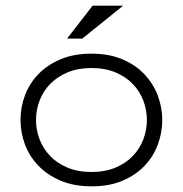

<svg xmlns="http://www.w3.org/2000/svg" viewBox="-20 -638 640 672"><path d="M51.8 -218.3Q51.8 -263.2 67.6 -304.9Q83.5 -346.7 114.7 -378.9Q146 -411.1 192.4 -430.7Q238.8 -450.2 299.8 -450.2Q362.3 -450.2 408.9 -430.2Q455.6 -410.2 486.3 -377.2Q517.1 -344.2 532.5 -302.7Q547.9 -261.2 547.9 -217.8Q547.9 -174.8 532.7 -133.1Q517.6 -91.3 486.8 -58.6Q456.1 -25.9 409.7 -5.9Q363.3 14.2 300.8 14.2Q239.3 14.2 192.9 -5.4Q146.5 -24.9 115 -57.4Q83.5 -89.8 67.6 -131.8Q51.8 -173.8 51.8 -218.3ZM106 -217.8Q106 -182.6 118.7 -149.9Q131.3 -117.2 155.8 -91.8Q180.2 -66.4 216.3 -51.3Q252.4 -36.1 299.8 -36.1Q348.1 -36.1 384.5 -51.5Q420.9 -66.9 445.3 -92.5Q469.7 -118.2 481.9 -150.9Q494.1 -183.6 494.1 -217.8Q494.1 -252.4 481.9 -285.2Q469.7 -317.9 445.3 -343.5Q420.9 -369.1 384.5 -384.5Q348.1 -399.9 299.8 -399.9Q252.9 -399.9 216.8 -384.8Q180.7 -369.6 156 -344.5Q131.3 -319.3 118.7 -286.4Q106 -253.4 106 -217.8ZM214.8 -502.9 304.2 -618.2H411.1L268.1 -502.9Z"/></svg>

Font: Ethiopic Sadiss
Style: Regular
Weight: 400
Designer: abass alamnehe
Foundry: Senamirmir Project
Version: Version 5.100